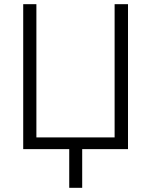

<svg xmlns="http://www.w3.org/2000/svg" viewBox="-20 -713 723 918"><path d="M311 185V0H91V-693H154V-56H528V-693H592V0H373V185Z"/></svg>

Font: Ubuntu Sans Light
Style: Regular
Weight: 300
Designer: Dalton Maag Ltd
Foundry: Dalton Maag Ltd
Version: Version 1.006; ttfautohint (v1.8.4.7-5d5b)